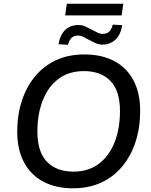

<svg xmlns="http://www.w3.org/2000/svg" viewBox="-20 -1008 815 1037"><path d="M374 9Q283 9 215.5 -26Q148 -61 110.5 -130Q73 -199 73 -296Q73 -386 97.5 -462Q122 -538 169 -595Q216 -652 283 -683Q350 -714 436 -714Q528 -714 595.5 -679Q663 -644 700 -575.5Q737 -507 737 -410Q737 -319 712.5 -243Q688 -167 641 -110Q594 -53 527 -22Q460 9 374 9ZM376 -81Q458 -81 514 -123.5Q570 -166 599 -240Q628 -314 628 -408Q628 -518 576.5 -571Q525 -624 433 -624Q352 -624 296 -582Q240 -540 211 -466Q182 -392 182 -298Q182 -187 234 -134Q286 -81 376 -81ZM332 -925 341 -988H646L637 -925ZM533 -767Q513 -767 494 -776Q475 -785 458 -794Q443 -802 429.5 -809Q416 -816 402 -816Q380 -816 367 -804Q354 -792 347 -766L296 -769Q302 -804 316.5 -827Q331 -850 353 -861.5Q375 -873 403 -873Q424 -873 442 -864.5Q460 -856 477 -847Q493 -839 506.5 -832Q520 -825 534 -825Q557 -825 569.5 -837Q582 -849 589 -875L640 -872Q632 -820 603 -793.5Q574 -767 533 -767Z"/></svg>

Font: Nunito Sans 12pt ExtraLight 12pt SemiBold
Style: Italic
Weight: 600
Italic angle: -9°
Version: Version 3.101;gftools[0.9.27]